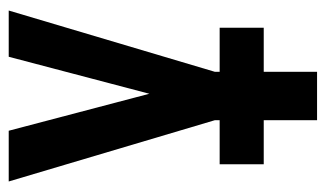

<svg xmlns="http://www.w3.org/2000/svg" viewBox="-172 -568 740 436"><g transform="rotate(-90 198.0 -350.0)"><path d="M43 -121.1V-221.2H143.1V-231.9L3.9 -700.2H119.1L203.1 -380.9L287.1 -700.2H392.1L252.9 -231.9V-221.2H353V-121.1H252.9V0H143.1V-121.1Z"/></g></svg>

Font: Bebas Neue Bold
Style: Regular
Weight: 700
Designer: Ryoichi Tsunekawa
Foundry: Ryoichi Tsunekawa
Version: Version 1.300